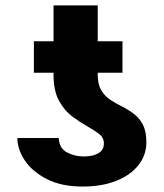

<svg xmlns="http://www.w3.org/2000/svg" viewBox="-20 -681 606 711"><path d="M364.7 -149.4Q364.7 -171.4 346.9 -185.1Q329.1 -198.7 303.7 -212.9Q276.9 -228 247.8 -249.5Q218.8 -271 198.5 -307.9Q178.2 -344.7 178.2 -405.8V-411.6H105.5V-528.3H178.2V-661.1H341.8V-528.3H433.6V-411.6H341.8V-403.3Q342.3 -367.7 355.2 -346.2Q368.2 -324.7 388.7 -311.3Q409.2 -297.9 432.1 -286.4Q455.1 -274.9 475.6 -259.5Q496.1 -244.1 509 -219.5Q522 -194.8 522 -153.8Q522 -106.9 492.9 -69.8Q463.9 -32.7 410.9 -11.5Q357.9 9.8 285.6 9.8Q207.5 9.8 153.6 -17.8Q99.6 -45.4 72 -86.7Q44.4 -127.9 44.4 -169.9H197.3Q199.7 -131.3 228.3 -116.5Q256.8 -101.6 289.1 -101.6Q323.7 -101.6 344.2 -113.5Q364.7 -125.5 364.7 -149.4Z"/></svg>

Font: Inter Display ExtraBold
Style: Regular
Weight: 800
Designer: Rasmus Andersson
Foundry: rsms
Version: Version 4.000;git-a52131595